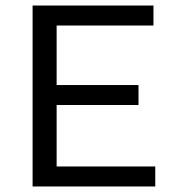

<svg xmlns="http://www.w3.org/2000/svg" viewBox="-20 -675 654 695"><path d="M98 -655H185V0H98ZM110.4 -582.6V-655H535.5V-582.6ZM110.4 0V-72.4H542V0ZM110.4 -294.9V-367.2H481.4V-294.9Z"/></svg>

Font: Intel One Mono Light
Style: Regular
Weight: 300
Monospace: yes
Designer: Fred Shallcrass
Foundry: Frere-Jones Type LLC
Version: Version 1.004